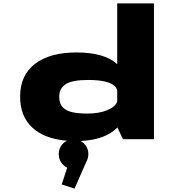

<svg xmlns="http://www.w3.org/2000/svg" viewBox="-20 -820 1090 1131"><path d="M430 -511Q596 -511 670.5 -442V-800H887V0H704.5L671.5 -69Q600 4 454.5 10.5Q475.5 21.5 488 42Q500.5 62.5 500.5 87Q500.5 111.5 488.5 133L419 291L343.5 266.5L376 167.5Q353 157 339.5 135.2Q326 113.5 326 87Q326 61.5 339.2 40.5Q352.5 19.5 375 9Q241 -2 169.8 -68.8Q98.5 -135.5 98.5 -251Q98.5 -376.5 186 -443.8Q273.5 -511 430 -511ZM329 -251Q329 -226 336.5 -208.5Q344 -191 362.2 -177.5Q380.5 -164 413.2 -157.5Q446 -151 494.5 -151Q565.5 -151 613.5 -171.8Q661.5 -192.5 670.5 -223V-289Q652 -349 500 -349Q406.5 -349 367.8 -324.5Q329 -300 329 -251Z"/></svg>

Font: League Mono Extended ExtraBold
Style: Regular
Weight: 800
Width: 9
Designer: Tyler Finck
Foundry: The League of Moveable Type / Tyler Finck
Version: Version 2.210